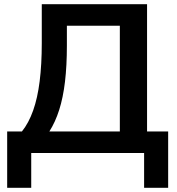

<svg xmlns="http://www.w3.org/2000/svg" viewBox="-20 -725 839 910"><path d="M14 165V-102H84Q116 -142 137 -201Q158 -260 168 -340Q178 -420 178 -521V-705H677V-102H777V165H663V0H128V165ZM214 -102H548V-603H297V-509Q297 -413 288 -337.5Q279 -262 260.5 -204Q242 -146 214 -102Z"/></svg>

Font: NunitoSans3
Style: Bold
Weight: 700
Designer: Vernon Adams
Foundry: Vernon Adams
Version: Version 3.101;gftools[0.9.27]